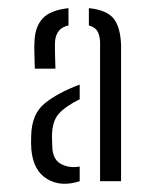

<svg xmlns="http://www.w3.org/2000/svg" viewBox="-20 -826 373 471"><path d="M225.5 -381.5V-724Q224.5 -740 218.8 -749.8Q213 -759.5 198 -763.5V-806Q242.5 -801.5 259.2 -779.8Q276 -758 277 -714V-381.5ZM65.5 -657.5Q65 -664 64.8 -677.8Q64.5 -691.5 64.2 -704.2Q64 -717 64.5 -721Q65 -758.5 83.8 -779.8Q102.5 -801 148 -806V-763.5Q118 -757.5 115 -724.5Q114.5 -715 115 -692Q115.5 -669 116 -657.5ZM57 -458Q56.5 -466 56.2 -474.5Q56 -483 56.5 -492.5Q57.5 -546.5 89.8 -572.5Q122 -598.5 175.5 -618.5V-582.5Q141 -565.5 124.5 -547.2Q108 -529 107.5 -493Q107.5 -490 107.8 -478.5Q108 -467 108.5 -461Q111 -433 131 -423Q151 -413 175.5 -417.5V-381.5Q129.5 -366.5 95.8 -386.8Q62 -407 57 -458Z"/></svg>

Font: Big Shoulders Stencil Text Light
Style: Regular
Weight: 300
Designer: Patric King
Foundry: XO Type Co
Version: Version 1.000